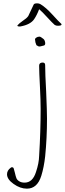

<svg xmlns="http://www.w3.org/2000/svg" viewBox="-20 -901 388 1148"><path d="M141 227Q203 227 227 150Q243 98 250 34Q261 -74 261 -192Q261 -235 256 -353Q250 -460 250 -512Q250 -527 235 -527Q214 -527 214 -508Q214 -474 219 -379Q223 -302 223 -249Q223 -116 214 31Q213 75 195 128Q175 191 127 191Q107 191 93.5 182Q80 173 77 161Q74 154 69 132Q64 112 62 106Q60 100 54 99Q48 98 44 102Q22 118 22 141Q22 171 61.5 199Q101 227 141 227ZM190 -661Q190 -649 197 -633Q199 -628 203 -628L206 -626Q210 -623 216 -623Q220 -623 223 -624L243 -629Q252 -632 250 -646.5Q248 -661 240 -668Q223 -682 216 -682Q205 -682 196 -675.5Q187 -669 190 -661ZM293 -814Q255 -856 222 -876Q214 -881 202 -881Q184 -881 181 -873Q150 -807 149 -805Q139 -791 117 -777Q94 -761 85 -750Q81 -745 91 -743Q96 -742 103 -743Q162 -754 184 -786Q201 -811 214 -846Q232 -831 261 -799Q293 -764 307 -752Q315 -747 326 -747Q348 -747 348 -755Q348 -757 346 -759Q332 -771 293 -814Z"/></svg>

Font: Neythal
Style: Regular
Weight: 400
Designer: Tharique Azeez
Foundry: Tharique Azeez
Version: Version 0.44